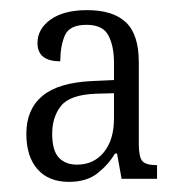

<svg xmlns="http://www.w3.org/2000/svg" viewBox="-20 -739 349 379"><path d="M116 -380Q76 -380 54 -405Q32 -430 32 -475Q32 -523 63.5 -549.5Q95 -576 162 -579L205 -581V-615Q205 -648 194 -669Q183 -690 151 -690Q117 -690 108 -669Q99 -648 99 -618Q54 -618 54 -654Q54 -682 80 -700.5Q106 -719 152 -719Q203 -719 228.5 -695Q254 -671 254 -616V-455Q254 -429 261 -421Q268 -413 290 -413V-386H220L211 -436H207Q194 -414 172.5 -397Q151 -380 116 -380ZM132 -414Q165 -414 185 -438.5Q205 -463 205 -505V-555L169 -554Q118 -552 100.5 -530Q83 -508 83 -475Q83 -442 96 -428Q109 -414 132 -414Z"/></svg>

Font: Noto Serif Tamil Condensed Light
Style: Regular
Weight: 300
Width: 3
Designer: Indian Type Foundry, Tom Grace, and the Monotype Design Team
Foundry: Monotype Imaging Inc.
Version: Version 2.004; ttfautohint (v1.8.4.7-5d5b)